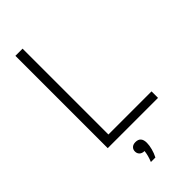

<svg xmlns="http://www.w3.org/2000/svg" viewBox="-299 -800 1088 1088"><g transform="rotate(-45 245.0 -256.0)"><path d="M83 0V-740H140.5V-52H486V0ZM200.5 228.5Q209 207.5 213.2 190.8Q217.5 174 219 159Q200 159 189.2 148.8Q178.5 138.5 178.5 122.5Q178.5 106.5 189 96.5Q199.5 86.5 218.5 86.5Q261.5 86.5 261.5 135.5Q261.5 155 255 180.2Q248.5 205.5 236.5 228.5Z"/></g></svg>

Font: Encode Sans Semi Condensed Light
Style: Regular
Weight: 300
Width: 4
Designer: Multiple Designers
Foundry: Impallari Type
Version: Version 3.000; ttfautohint (v1.8.3) -l 8 -r 50 -G 200 -x 14 